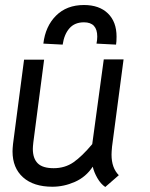

<svg xmlns="http://www.w3.org/2000/svg" viewBox="-20 -737 597 766"><path d="M30 -133Q30 -143 32 -163L76 -499H156L113 -169Q111 -151 111 -143Q111 -105 130.5 -85.5Q150 -66 194 -66Q239 -66 273 -89.5Q307 -113 348 -162L394 -500H473L427 -152Q425 -130 425 -120Q425 -67 454 -38L400 9Q382 -3 368.5 -26.5Q355 -50 350 -72Q323 -31 279 -11.5Q235 8 189 8Q114 8 72 -29.5Q30 -67 30 -133ZM445 -591Q445 -570 443 -559L365 -563Q368 -578 368 -591Q368 -648 315 -648Q278 -648 257 -624Q236 -600 230 -559L153 -563Q161 -632 203.5 -674.5Q246 -717 315 -717Q376 -717 410.5 -683.5Q445 -650 445 -591Z"/></svg>

Font: Bellota Text
Style: Bold Italic
Weight: 700
Italic angle: -7.5°
Designer: Kemie Guaida
Foundry: Kemie Guaida
Version: Version 4.001